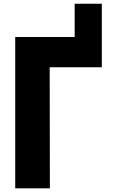

<svg xmlns="http://www.w3.org/2000/svg" viewBox="-20 -1027 626 1047"><path d="M63 0V-825.2H387.2V-1006.8H535.2V-660.2H251L252 0Z"/></svg>

Font: Hussar Preview
Style: Bold
Weight: 700
Foundry: Cannot Into Space Fonts, PlusOne Fonts
Version: Version 2.29RC2 "Millennial"